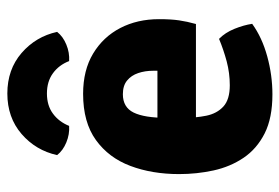

<svg xmlns="http://www.w3.org/2000/svg" viewBox="-142 -624 780 536"><g transform="rotate(-90 248.0 -356.0)"><path d="M130 -199V-306.5H318.5V-318Q318.5 -341 312 -360.2Q305.5 -379.5 291.2 -391.2Q277 -403 253 -403Q216.5 -403 201.8 -373Q187 -343 187 -280.5V-233.5Q187 -199.5 193 -170Q199 -140.5 218.5 -122.5Q238 -104.5 278 -104.5Q312 -104.5 344.8 -113.2Q377.5 -122 407.5 -134.5Q425 -117.5 435.5 -91.5Q446 -65.5 449.5 -42Q411.5 -14.5 358.8 0Q306 14.5 252.5 14.5Q186.5 14.5 143.5 -7.2Q100.5 -29 75.5 -66Q50.5 -103 40.2 -149.8Q30 -196.5 30 -246Q30 -321.5 52.8 -382Q75.5 -442.5 125 -478.2Q174.5 -514 254 -514Q320 -514 366.5 -486Q413 -458 437.8 -410.2Q462.5 -362.5 462.5 -302Q462.5 -268.5 459.2 -246.2Q456 -224 449 -199ZM427 -586.5Q414 -570 391.5 -560.8Q369 -551.5 345.5 -553Q334.5 -581.5 311.5 -598.2Q288.5 -615 255 -615Q221.5 -615 198.8 -598.2Q176 -581.5 164.5 -553Q141 -551.5 118.5 -560.8Q96 -570 83 -586.5Q96 -646 142 -685.8Q188 -725.5 255 -725.5Q322 -725.5 368 -685.8Q414 -646 427 -586.5Z"/></g></svg>

Font: Signika Light
Style: Bold
Weight: 700
Version: Version 2.003;gftools[0.9.32]